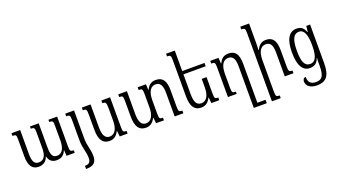

<svg xmlns="http://www.w3.org/2000/svg" viewBox="-76 -1439 4150 2358"><g transform="rotate(-20 1999.0 -260.0)"><path d="M508 -492V-463C554 -463 559 -456 559 -388V-207C559 -109 531 -40 459 -40C403 -40 381 -77 381 -179V-492H267V-463C313 -463 318 -456 318 -388V-193C318 -100 293 -40 219 -40C161 -40 139 -85 139 -179V-492H25V-457C72 -457 76 -452 76 -386V-171C76 -47 119 10 200 10C259 10 304 -18 324 -79H326C341 -19 376 10 436 10C499 10 537 -20 558 -75H561L566 0H673V-34C627 -34 622 -43 622 -110V-492Z M780 -129C780 -14 813 28 813 120C813 172 788 193 742 193H736V234H747C835 234 875 195 875 117C875 19 843 -21 843 -128V-492H728V-457H737C774 -457 780 -446 780 -384Z M1128 10C1188 10 1225 -24 1249 -75H1253L1261 0H1364V-35C1320 -35 1314 -40 1314 -111V-492H1200V-457C1239 -457 1251 -451 1251 -374V-210C1251 -113 1219 -40 1146 -40C1085 -40 1059 -95 1059 -193V-492H945V-457C989 -457 996 -451 996 -384V-185C996 -47 1042 10 1128 10Z M2042 -110V-318C2042 -444 2002 -501 1911 -501C1845 -501 1813 -465 1790 -416H1787L1782 -492H1674V-457C1719 -457 1726 -450 1726 -385V-210C1726 -113 1694 -40 1621 -40C1560 -40 1534 -95 1534 -193V-492H1420V-457C1464 -457 1471 -451 1471 -384V-185C1471 -47 1517 10 1603 10C1663 10 1700 -24 1724 -75H1728L1736 0H1839V-35C1795 -35 1789 -40 1789 -111V-281C1789 -401 1833 -451 1894 -451C1957 -451 1979 -393 1979 -310V0H2093V-35C2050 -35 2042 -42 2042 -110Z M2512 -320H2449V-210C2449 -113 2417 -40 2344 -40C2283 -40 2257 -87 2257 -193V-449H2548V-492H2257V-760H2143V-725C2187 -725 2194 -719 2194 -652V-185C2194 -47 2240 10 2326 10C2386 10 2423 -24 2447 -75H2451L2459 0H2562V-35C2518 -35 2512 -40 2512 -111Z M2861 -501C2795 -501 2763 -465 2739 -416H2736L2731 -492H2623V-457C2669 -457 2675 -450 2675 -385V0H2790V-29C2746 -29 2738 -34 2738 -102V-281C2738 -401 2782 -451 2843 -451C2906 -451 2928 -401 2928 -310V234H3098V189H2991V-318C2991 -446 2951 -501 2861 -501Z M3532 -35C3489 -35 3481 -42 3481 -110V-318C3481 -444 3441 -501 3351 -501C3285 -501 3253 -461 3229 -413H3225C3226 -439 3228 -465 3228 -491V-760H3113V-725C3159 -725 3165 -718 3165 -653V234H3280V199C3236 199 3228 194 3228 126V-282C3228 -402 3272 -451 3333 -451C3396 -451 3418 -401 3418 -310V0H3532Z M3756 240C3866 240 3928 186 3928 15V-492H3878L3870 -415H3866C3845 -475 3810 -502 3752 -502C3654 -502 3601 -416 3601 -244C3601 -70 3655 10 3745 10C3809 10 3842 -18 3865 -79H3868C3865 -57 3865 -47 3865 -2V23C3865 169 3827 197 3755 197C3688 197 3657 162 3657 94C3631 94 3617 115 3617 141C3617 198 3668 240 3756 240ZM3764 -36C3693 -36 3665 -104 3665 -243C3665 -382 3693 -456 3769 -456C3835 -456 3865 -380 3865 -244C3865 -73 3820 -36 3764 -36Z"/></g></svg>

Font: Noto Serif Armenian ExtraCondensed
Style: Regular
Weight: 400
Width: 2
Designer: Monotype Design Team
Foundry: Monotype Imaging Inc.
Version: Version 2.008